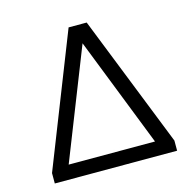

<svg xmlns="http://www.w3.org/2000/svg" viewBox="-97 -742 847 840"><g transform="rotate(-15 327.0 -322.0)"><path d="M50 0V-47L285 -644H367L604 -46V0ZM130 -64H521L326 -561Z"/></g></svg>

Font: Kanit Light
Style: Regular
Weight: 300
Designer: Katatrad Team
Foundry: CadsonDemak
Version: Version 2.000; ttfautohint (v1.8.3)